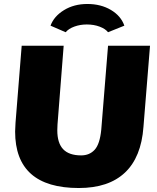

<svg xmlns="http://www.w3.org/2000/svg" viewBox="-20 -935 791 965"><path d="M56 -274Q56 -288 58 -318L89 -705H300L269 -309Q268 -299 268 -280Q268 -216 297.5 -185Q327 -154 388 -154Q430 -154 456 -182.5Q482 -211 489 -284L523 -705H734L701 -297Q690 -145 608 -67.5Q526 10 376 10Q56 10 56 -274ZM605 -806 523 -773Q510 -790 481 -801Q452 -812 416 -812Q383 -812 354 -801.5Q325 -791 310 -773L234 -806Q251 -853 301.5 -884Q352 -915 419 -915Q487 -915 537.5 -885Q588 -855 605 -806Z"/></svg>

Font: Nunito Sans Heavy Heavy
Style: Italic
Weight: 400
Italic angle: -4.541°
Designer: Vernon Adams
Foundry: Vernon Adams
Version: Version 2.002